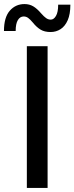

<svg xmlns="http://www.w3.org/2000/svg" viewBox="-58 -924 366 944"><path d="M176 0H74V-697H176ZM190.5 -766.5Q161 -766.5 141.2 -778.5Q121.5 -790.5 103.5 -813Q90 -829 80.2 -836Q70.5 -843 58.5 -843Q40.5 -843 29.8 -825.2Q19 -807.5 19 -771.5H-38.5Q-38.5 -838.5 -10 -871.2Q18.5 -904 62.5 -904Q86.5 -904 105.2 -893Q124 -882 144 -858.5Q158.5 -842 169 -834.8Q179.5 -827.5 191.5 -827.5Q206.5 -827.5 217.2 -845.8Q228 -864 228 -901H288Q288 -854.5 275 -824.8Q262 -795 240 -780.8Q218 -766.5 190.5 -766.5Z"/></svg>

Font: Acari Sans Neue SemiBold
Style: Regular
Weight: 600
Designer: Alfredo Marco Pradil (font), Cristiano Sobral (main changes)
Foundry: Hanken Design Co. (font), Cristiano Sobral (main changes)
Version: Version 2.459;March 19, 2022;FontCreator 14.0.0.2808 64-bit;